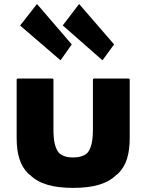

<svg xmlns="http://www.w3.org/2000/svg" viewBox="-20 -892 712 934"><path d="M236 -510H65L61 -506V-221C61 -143 78 -87 116 -49L124 -42H125C169 2 237 22 336 22C435 22 503 2 547 -42H548L556 -49C594 -87 611 -142 611 -221V-506L607 -510H436L432 -506V-264C432 -209 425 -172 405 -148L404 -147C388 -133 365 -126 336 -126C307 -126 285 -132 268 -147L267 -148C247 -172 240 -209 240 -264V-506ZM163 -869 160 -872 157 -869 78 -768 81 -765 274 -599 277 -602 329 -676ZM368 -869 365 -872 362 -869 285 -768 289 -765 478 -599 481 -602 535 -676ZM117 -54H116ZM556 -54H555ZM163 -869V-868ZM82 -765H81ZM368 -869V-868ZM289 -765Z"/></svg>

Font: Hussar Woodtype
Style: Bd
Weight: 900
Foundry: Cannot Into Space Fonts
Version: Version 1.07